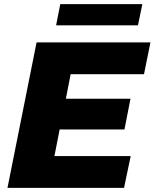

<svg xmlns="http://www.w3.org/2000/svg" viewBox="-20 -904 744 924"><path d="M242 -153H609L577 0H16L156 -700H704L673 -547H320L297 -429H608L579 -281H267ZM250 -782 270 -884H665L644 -782Z"/></svg>

Font: Montserrat ExtraBold
Style: Italic
Weight: 800
Italic angle: -11.3°
Designer: Julieta Ulanovsky
Foundry: Julieta Ulanovsky
Version: Version 9.000; ttfautohint (v1.8.4.7-5d5b)